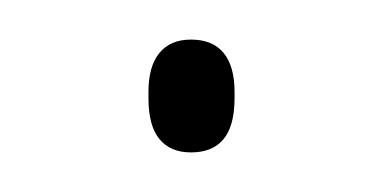

<svg xmlns="http://www.w3.org/2000/svg" viewBox="-20 -315 194 97"><path d="M76.5 -238Q66 -238 60.5 -244.8Q55 -251.5 55 -265.5V-268.5Q55 -281.5 60.5 -288.2Q66 -295 76.5 -295Q87.5 -295 93 -288.2Q98.5 -281.5 98.5 -268.5V-265.5Q98.5 -251.5 93 -244.8Q87.5 -238 76.5 -238Z"/></svg>

Font: Anek Tamil Medium Thin
Style: Regular
Weight: 250
Version: Version 1.003